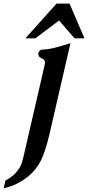

<svg xmlns="http://www.w3.org/2000/svg" viewBox="-76 -734 479 1044"><path d="M62 -525.4 231.4 -714.4H302.2L383.3 -525.4H329.6L245.1 -622.6L116.2 -525.4ZM193.4 -5.9Q170.4 91.3 146 139.6Q121.6 188 80.1 223.1Q21 272 -56.2 290L-46.4 247.6Q8.3 218.8 33.7 172.4Q43.9 153.3 51.8 117.7Q60.1 82 79.6 -2.9L167.5 -383.8Q168.5 -388.7 168.9 -393.1Q168.9 -410.2 150.9 -417Q132.3 -424.3 132.3 -439Q132.3 -441.9 132.8 -444.8Q137.2 -464.8 159.7 -464.8Q190.9 -466.3 222.7 -474.6Q254.9 -482.9 307.1 -499Z"/></svg>

Font: Caudex
Style: Bold
Weight: 700
Italic angle: -13°
Version: Version 1.04